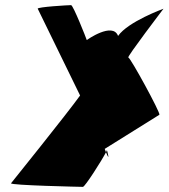

<svg xmlns="http://www.w3.org/2000/svg" viewBox="-20 -728 657 748"><path d="M23 -14C18 -6 295 0 303 0C311 0 376 -102 393 -135C392 -139 389 -143 388 -148L601 -281C606 -288 488 -504 480 -504C472 -504 617 -694 617 -694C617 -694 479 -644 440 -588C419 -644 318 -572 318 -572C316 -579 265 -708 257 -708C247 -708 124 -701 127 -694L292 -356C245 -290 23 -14 23 -14ZM393 -135C411 -90 397 -143 396 -145C397 -144 396 -140 393 -135Z"/></svg>

Font: Ampere
Style: SuCndIta
Weight: 400
Version: Version 1